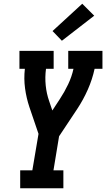

<svg xmlns="http://www.w3.org/2000/svg" viewBox="-20 -1007 568 1027"><path d="M88 0V-96H153L186 -291L137 -435Q121 -483 114 -534.5Q107 -586 113 -639H84V-735H267V-639H226Q220 -594 224.5 -550Q229 -506 243 -466L260 -416L300 -477Q325 -515 344.5 -556Q364 -597 373 -639H345V-735H528V-639H486Q474 -583 450 -528.5Q426 -474 393 -424L296 -278L266 -96H319V0ZM311 -789 261 -841 420 -987 484 -923Z"/></svg>

Font: Iosevka Curly Slab Oblique
Style: Bold
Weight: 700
Italic angle: -9°
Monospace: yes
Designer: Belleve Invis
Foundry: Belleve Invis
Version: Version 11.1.0; ttfautohint (v1.8.3)